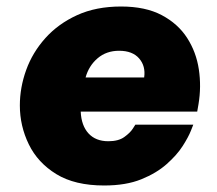

<svg xmlns="http://www.w3.org/2000/svg" viewBox="-20 -560 666 590"><path d="M300 10Q210 10 153 -25Q96 -60 68.5 -116.5Q41 -173 41 -236Q41 -291 60.5 -345Q80 -399 119.5 -443Q159 -487 217 -513.5Q275 -540 352 -540Q427 -540 477 -513.5Q527 -487 555 -443.5Q583 -400 591 -347Q599 -294 590 -240L586 -217H228Q230 -174 252 -150Q274 -126 313 -126Q344 -126 362 -139Q380 -152 388 -164.5Q396 -177 396 -177H574Q574 -177 566.5 -158Q559 -139 541.5 -111.5Q524 -84 492.5 -56Q461 -28 414 -9Q367 10 300 10ZM243 -322H423Q428 -357 407.5 -380.5Q387 -404 346 -404Q307 -404 280 -381Q253 -358 243 -322Z"/></svg>

Font: Be Vietnam Pro Black
Style: Italic
Weight: 900
Italic angle: -12°
Designer: Lam Bao, Tony Le, Vietanh Nguyen
Foundry: Yellow Type Foundry
Version: Version 1.002; ttfautohint (v1.8.3)